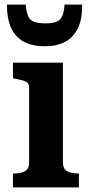

<svg xmlns="http://www.w3.org/2000/svg" viewBox="-20 -810 387 830"><path d="M173 -610Q225 -610 261 -629Q297 -648 316.5 -687.5Q336 -727 335 -790H259Q257 -757 248.5 -739.5Q240 -722 223 -715.5Q206 -709 176 -709Q146 -709 128 -715.5Q110 -722 102 -739.5Q94 -757 91 -790H10Q10 -727 29 -687.5Q48 -648 84.5 -629Q121 -610 173 -610ZM252 -539V-109Q252 -80 270 -70Q288 -60 319 -60H321V0H36V-60H39Q70 -60 88 -70Q106 -80 106 -109V-433Q106 -451 91 -457.5Q76 -464 45 -470L36 -472V-539Z"/></svg>

Font: Roboto Serif 20pt SemiBold
Style: Regular
Weight: 600
Version: Version 1.008